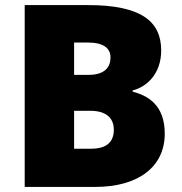

<svg xmlns="http://www.w3.org/2000/svg" viewBox="-20 -734 714 754"><path d="M77 -714V0H355C523 0 627 -79 627 -209C627 -323 559 -359 501 -374V-379C554 -392 613 -442 613 -536C613 -651 533 -714 326 -714ZM271 -440V-567H324C385 -567 414 -546 414 -508C414 -470 391 -440 328 -440ZM271 -299H334C405 -299 427 -263 427 -225C427 -181 404 -150 338 -150H271Z"/></svg>

Font: Noto Sans UI Black
Style: Regular
Weight: 900
Designer: Monotype Design Team
Foundry: Monotype Imaging Inc.
Version: Version 1.901